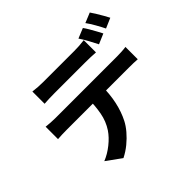

<svg xmlns="http://www.w3.org/2000/svg" viewBox="-216 -1112 1433 1433"><g transform="rotate(-45 500.0 -396.0)"><path d="M187.8 -754.6Q212.3 -751.2 241.1 -749.4Q270 -747.5 294.6 -747.5Q313.7 -747.5 347.1 -747.5Q380.4 -747.5 420.4 -747.5Q460.4 -747.5 499.9 -747.5Q539.4 -747.5 572 -747.5Q604.6 -747.5 622.1 -747.5Q647.7 -747.5 675.9 -749.2Q704.2 -751 730 -754.6V-625.5Q704 -627.5 676.2 -628.4Q648.5 -629.3 622.1 -629.3Q604.6 -629.3 572 -629.3Q539.4 -629.3 499.9 -629.3Q460.4 -629.3 420.5 -629.3Q380.7 -629.3 347.3 -629.3Q313.9 -629.3 295 -629.3Q269.4 -629.3 240.1 -628.4Q210.8 -627.5 187.8 -625.5ZM72 -499Q94.2 -496.4 119.6 -494.7Q145 -492.9 168 -492.9Q181.3 -492.9 220.2 -492.9Q259.1 -492.9 314.3 -492.9Q369.5 -492.9 432.9 -492.9Q496.2 -492.9 559.5 -492.9Q622.9 -492.9 678 -492.9Q733.1 -492.9 771.7 -492.9Q810.4 -492.9 822.8 -492.9Q838.8 -492.9 866.6 -494.3Q894.4 -495.7 914.3 -499V-368.8Q895.6 -370.6 869.9 -371.1Q844.2 -371.6 822.8 -371.6Q810.4 -371.6 771.7 -371.6Q733.1 -371.6 678 -371.6Q622.9 -371.6 559.5 -371.6Q496.2 -371.6 432.9 -371.6Q369.5 -371.6 314.3 -371.6Q259.1 -371.6 220.2 -371.6Q181.3 -371.6 168 -371.6Q145.8 -371.6 119.3 -370.8Q92.8 -370.1 72 -368.1ZM583.9 -429.5Q583.9 -331.7 566.9 -254.4Q549.9 -177.2 518 -114.9Q500.6 -80.6 470.2 -44.8Q439.8 -9 401 22.9Q362.1 54.8 317.2 77.3L199.9 -7.5Q252.7 -28.5 302 -67.8Q351.3 -107 381 -151Q419 -208.3 431.9 -278.4Q444.7 -348.4 445 -428.7ZM789.6 -823.6Q802.6 -805.8 817.2 -780.7Q831.8 -755.5 845.6 -730.5Q859.5 -705.5 868.9 -686.6L788.6 -652.3Q773.1 -683.1 751.7 -722.7Q730.3 -762.3 710.3 -791.1ZM907.7 -868.8Q921 -850 936.2 -824.7Q951.4 -799.4 965.7 -774.9Q980.1 -750.4 988.5 -732.8L909 -698.5Q893.6 -730.1 871.4 -769.2Q849.1 -808.3 828.7 -836.3Z"/></g></svg>

Font: Shanggu Sans SC VF
Style: Regular
Weight: 250
Designer: GuiWonder
Version: Version 1.021